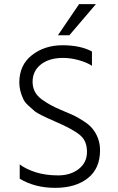

<svg xmlns="http://www.w3.org/2000/svg" viewBox="-20 -898 567 925"><path d="M314 -728H259L361 -878H442ZM462 -174Q462 -86 403 -39.5Q344 7 246 7Q148 7 75 -37V-106Q105 -83 152.5 -68Q200 -53 260 -53Q320 -53 359.5 -84Q399 -115 399 -166Q399 -217 369 -244Q336 -274 247 -312Q164 -348 147.5 -362Q131 -376 115 -391Q99 -406 92 -421Q73 -462 73 -500Q73 -585 134 -632.5Q195 -680 281 -680Q367 -680 423 -650V-581Q399 -597 360 -608Q321 -619 284 -619Q217 -619 177 -587.5Q137 -556 137 -504Q137 -450 183 -418Q220 -391 269 -370.5Q318 -350 336 -341.5Q354 -333 382 -315Q410 -297 424 -280Q462 -234 462 -174Z"/></svg>

Font: Hind Mysuru Light
Style: Regular
Weight: 300
Designer: Manushi Parikh, Hitesh Malaviya
Foundry: Indian Type Foundry
Version: Version 0.703;PS 1.0;hotconv 1.0.86;makeotf.lib2.5.63406